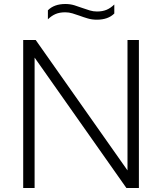

<svg xmlns="http://www.w3.org/2000/svg" viewBox="-20 -940 810 960"><path d="M96 0V-740H158.5L617.5 -88V-740H674.5V0H612L153 -652V0ZM464 -841.5Q440 -841.5 418.8 -847.8Q397.5 -854 377.5 -861.5Q359.5 -868 342 -873.2Q324.5 -878.5 306 -878.5Q278.5 -878.5 258.2 -870Q238 -861.5 219.5 -843.5V-888.5Q250.5 -920 307 -920Q331 -920 352.2 -913.5Q373.5 -907 393.5 -899.5Q411.5 -893 429 -887.8Q446.5 -882.5 465 -882.5Q492.5 -882.5 512.8 -891Q533 -899.5 551.5 -917.5V-872.5Q520.5 -841.5 464 -841.5Z"/></svg>

Font: Encode Sans Semi Expanded Light
Style: Regular
Weight: 300
Width: 6
Designer: Multiple Designers
Foundry: Impallari Type
Version: Version 3.000; ttfautohint (v1.8.3) -l 8 -r 50 -G 200 -x 14 